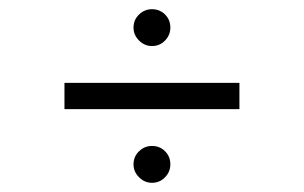

<svg xmlns="http://www.w3.org/2000/svg" viewBox="-20 -506 660 417"><path d="M120 -269V-326H500V-269ZM310 -109Q294 -109 282 -121Q270 -133 270 -149Q270 -166 282 -177.5Q294 -189 310 -189Q327 -189 338.5 -177.5Q350 -166 350 -149Q350 -133 338.5 -121Q327 -109 310 -109ZM310 -406Q294 -406 282 -418Q270 -430 270 -446Q270 -463 282 -474.5Q294 -486 310 -486Q327 -486 338.5 -474.5Q350 -463 350 -446Q350 -430 338.5 -418Q327 -406 310 -406Z"/></svg>

Font: Figtree Light
Style: Regular
Weight: 300
Designer: Erik Kennedy
Foundry: Erik Kennedy
Version: Version 2.001;gftools[0.9.30]